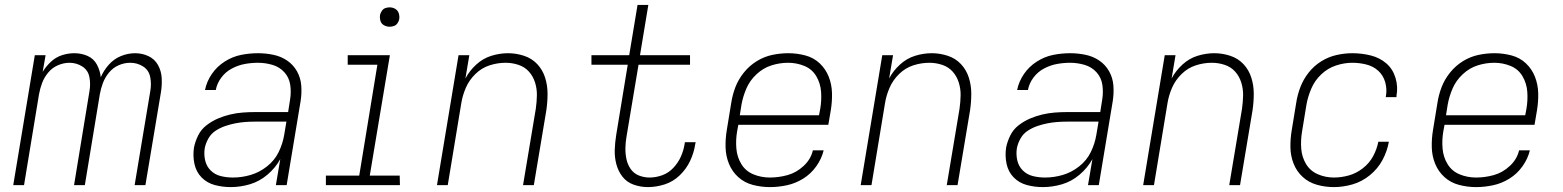

<svg xmlns="http://www.w3.org/2000/svg" viewBox="-20 -755 6376 783"><path d="M34 0H78L139 -370Q143 -393 151.5 -416Q160 -439 176.5 -459Q193 -479 216.5 -489Q240 -499 263 -499Q292 -499 315.5 -484Q339 -469 344.5 -441Q350 -413 345 -384L282 0H326L387 -370Q391 -393 399.5 -416Q408 -439 424.5 -459Q441 -479 464 -489Q487 -499 511 -499Q540 -499 563.5 -484Q587 -469 592.5 -441Q598 -413 593 -384L529 0H573L636 -377Q641 -406 639.5 -435.5Q638 -465 624.5 -489.5Q611 -514 585.5 -526Q560 -538 531 -538Q502 -538 473.5 -526.5Q445 -515 424 -491.5Q403 -468 391 -440Q388 -468 375 -492Q362 -516 337 -527Q312 -538 283 -538Q258 -538 233 -530Q208 -522 188 -503.5Q168 -485 154 -462L166 -530H122Z M921 8Q960 8 999 -3.5Q1038 -15 1070.5 -42.5Q1103 -70 1123 -106L1105 0H1149L1206 -343Q1211 -375 1208.5 -406.5Q1206 -438 1191 -464.5Q1176 -491 1151 -508Q1126 -525 1095 -531.5Q1064 -538 1032 -538Q997 -538 962.5 -531Q928 -524 896.5 -504Q865 -484 844 -453.5Q823 -423 816 -388H860Q865 -415 882.5 -438.5Q900 -462 925.5 -475.5Q951 -489 978 -494Q1005 -499 1032 -499Q1062 -499 1091 -490.5Q1120 -482 1139.5 -460.5Q1159 -439 1163.5 -409.5Q1168 -380 1163 -349L1155 -298H1021Q995 -298 969.5 -296Q944 -294 918.5 -288Q893 -282 868.5 -271.5Q844 -261 822 -244Q800 -227 788 -202.5Q776 -178 771 -153Q766 -119 773 -86.5Q780 -54 802 -31.5Q824 -9 855.5 -0.5Q887 8 921 8ZM930 -31Q904 -31 880 -37Q856 -43 839 -60Q822 -77 816.5 -101.5Q811 -126 815 -151Q819 -171 830 -190.5Q841 -210 859.5 -222Q878 -234 898.5 -241Q919 -248 939.5 -252Q960 -256 980 -257.5Q1000 -259 1021 -259H1148L1139 -205Q1133 -169 1116.5 -135Q1100 -101 1069 -76.5Q1038 -52 1002 -41.5Q966 -31 930 -31Z M1309 0H1611L1610 -39H1488L1570 -530H1398V-491H1519L1445 -39H1309ZM1569 -646Q1578 -646 1586.5 -649Q1595 -652 1600.5 -659.5Q1606 -667 1608 -676Q1610 -688 1606.5 -700Q1603 -712 1592.5 -718.5Q1582 -725 1569 -725Q1560 -725 1551.5 -722Q1543 -719 1537.5 -711Q1532 -703 1530 -695Q1528 -682 1531.5 -670Q1535 -658 1546 -652Q1557 -646 1569 -646Z M1762 0H1806L1861 -333Q1866 -365 1879.5 -396.5Q1893 -428 1918.5 -453Q1944 -478 1976.5 -488.5Q2009 -499 2042 -499Q2042 -499 2042 -499Q2042 -499 2042 -499Q2069 -499 2094.5 -490.5Q2120 -482 2137 -463Q2154 -444 2162 -418.5Q2170 -393 2169.5 -366Q2169 -339 2165 -311L2113 0H2157L2208 -305Q2213 -339 2213 -373Q2213 -407 2203 -438.5Q2193 -470 2171 -493.5Q2149 -517 2117 -527.5Q2085 -538 2052 -538Q2018 -538 1984 -527.5Q1950 -517 1922.5 -492Q1895 -467 1878 -435L1894 -530H1850Z M2622 8Q2656 8 2690.5 -3Q2725 -14 2752 -40Q2779 -66 2794.5 -99Q2810 -132 2815 -166L2817 -175H2773Q2773 -171 2772 -168Q2768 -142 2757 -117Q2746 -92 2726.5 -71Q2707 -50 2681 -40.5Q2655 -31 2629 -31Q2606 -31 2585 -39.5Q2564 -48 2551.5 -66.5Q2539 -85 2534.5 -107Q2530 -129 2530.5 -152Q2531 -175 2535 -198L2584 -491H2794V-530H2590L2624 -735H2580L2546 -530H2392V-491H2540L2493 -205Q2488 -174 2487 -144Q2486 -114 2493.5 -85.5Q2501 -57 2518.5 -34.5Q2536 -12 2564 -2Q2592 8 2622 8Z M3120 8Q3154 8 3189 0.5Q3224 -7 3255.5 -26.5Q3287 -46 3309 -77Q3331 -108 3339 -142H3295Q3287 -106 3257.5 -78.5Q3228 -51 3192 -41Q3156 -31 3120 -31Q3084 -31 3052.5 -44Q3021 -57 3003.5 -85.5Q2986 -114 2983 -149Q2980 -184 2986 -219L2991 -246H3358L3368 -305Q3374 -341 3373 -376Q3372 -411 3359.5 -442.5Q3347 -474 3322.5 -497Q3298 -520 3264 -529Q3230 -538 3195 -538Q3162 -538 3129 -531Q3096 -524 3066 -505.5Q3036 -487 3013.5 -459Q2991 -431 2979 -399.5Q2967 -368 2962 -335L2944 -225Q2938 -189 2939 -153.5Q2940 -118 2953 -86.5Q2966 -55 2991 -32.5Q3016 -10 3050 -1Q3084 8 3120 8ZM3320 -285H2997L3004 -329Q3010 -362 3024 -394.5Q3038 -427 3065.5 -452.5Q3093 -478 3126.5 -488.5Q3160 -499 3194 -499Q3229 -499 3260.5 -486Q3292 -473 3309 -444Q3326 -415 3328.5 -380.5Q3331 -346 3325 -311Z M3490 0H3534L3589 -333Q3594 -365 3607.5 -396.5Q3621 -428 3646.5 -453Q3672 -478 3704.5 -488.5Q3737 -499 3770 -499Q3770 -499 3770 -499Q3770 -499 3770 -499Q3797 -499 3822.5 -490.5Q3848 -482 3865 -463Q3882 -444 3890 -418.5Q3898 -393 3897.5 -366Q3897 -339 3893 -311L3841 0H3885L3936 -305Q3941 -339 3941 -373Q3941 -407 3931 -438.5Q3921 -470 3899 -493.5Q3877 -517 3845 -527.5Q3813 -538 3780 -538Q3746 -538 3712 -527.5Q3678 -517 3650.5 -492Q3623 -467 3606 -435L3622 -530H3578Z M4233 8Q4272 8 4311 -3.5Q4350 -15 4382.5 -42.5Q4415 -70 4435 -106L4417 0H4461L4518 -343Q4523 -375 4520.5 -406.5Q4518 -438 4503 -464.5Q4488 -491 4463 -508Q4438 -525 4407 -531.5Q4376 -538 4344 -538Q4309 -538 4274.5 -531Q4240 -524 4208.5 -504Q4177 -484 4156 -453.5Q4135 -423 4128 -388H4172Q4177 -415 4194.5 -438.5Q4212 -462 4237.5 -475.5Q4263 -489 4290 -494Q4317 -499 4344 -499Q4374 -499 4403 -490.5Q4432 -482 4451.5 -460.5Q4471 -439 4475.5 -409.5Q4480 -380 4475 -349L4467 -298H4333Q4307 -298 4281.5 -296Q4256 -294 4230.5 -288Q4205 -282 4180.5 -271.5Q4156 -261 4134 -244Q4112 -227 4100 -202.5Q4088 -178 4083 -153Q4078 -119 4085 -86.5Q4092 -54 4114 -31.5Q4136 -9 4167.5 -0.5Q4199 8 4233 8ZM4242 -31Q4216 -31 4192 -37Q4168 -43 4151 -60Q4134 -77 4128.5 -101.5Q4123 -126 4127 -151Q4131 -171 4142 -190.5Q4153 -210 4171.5 -222Q4190 -234 4210.5 -241Q4231 -248 4251.5 -252Q4272 -256 4292 -257.5Q4312 -259 4333 -259H4460L4451 -205Q4445 -169 4428.5 -135Q4412 -101 4381 -76.5Q4350 -52 4314 -41.5Q4278 -31 4242 -31Z M4642 0H4686L4741 -333Q4746 -365 4759.5 -396.5Q4773 -428 4798.5 -453Q4824 -478 4856.5 -488.5Q4889 -499 4922 -499Q4922 -499 4922 -499Q4922 -499 4922 -499Q4949 -499 4974.5 -490.5Q5000 -482 5017 -463Q5034 -444 5042 -418.5Q5050 -393 5049.5 -366Q5049 -339 5045 -311L4993 0H5037L5088 -305Q5093 -339 5093 -373Q5093 -407 5083 -438.5Q5073 -470 5051 -493.5Q5029 -517 4997 -527.5Q4965 -538 4932 -538Q4898 -538 4864 -527.5Q4830 -517 4802.5 -492Q4775 -467 4758 -435L4774 -530H4730Z M5420 8Q5457 8 5495.5 -3Q5534 -14 5566.5 -40.5Q5599 -67 5618 -102.5Q5637 -138 5644 -177H5601Q5595 -146 5579.5 -117.5Q5564 -89 5537.5 -68.5Q5511 -48 5480.5 -39.5Q5450 -31 5420 -31Q5385 -31 5354 -44.5Q5323 -58 5306 -86.5Q5289 -115 5286.5 -149.5Q5284 -184 5290 -219L5308 -329Q5314 -362 5328 -394.5Q5342 -427 5368.5 -452Q5395 -477 5428.5 -488Q5462 -499 5495 -499Q5524 -499 5552 -492Q5580 -485 5600.5 -466.5Q5621 -448 5629 -420Q5637 -392 5632 -363Q5632 -361 5631 -359H5675V-364Q5682 -401 5671 -437.5Q5660 -474 5633 -497Q5606 -520 5569.5 -529Q5533 -538 5495 -538Q5463 -538 5430 -530.5Q5397 -523 5367.5 -504.5Q5338 -486 5316.5 -458.5Q5295 -431 5283 -399.5Q5271 -368 5266 -335L5248 -225Q5242 -190 5242.5 -154.5Q5243 -119 5255.5 -87.5Q5268 -56 5292.5 -33.5Q5317 -11 5350.5 -1.5Q5384 8 5420 8Z M6000 8Q6034 8 6069 0.5Q6104 -7 6135.5 -26.5Q6167 -46 6189 -77Q6211 -108 6219 -142H6175Q6167 -106 6137.5 -78.5Q6108 -51 6072 -41Q6036 -31 6000 -31Q5964 -31 5932.5 -44Q5901 -57 5883.5 -85.5Q5866 -114 5863 -149Q5860 -184 5866 -219L5871 -246H6238L6248 -305Q6254 -341 6253 -376Q6252 -411 6239.5 -442.5Q6227 -474 6202.5 -497Q6178 -520 6144 -529Q6110 -538 6075 -538Q6042 -538 6009 -531Q5976 -524 5946 -505.5Q5916 -487 5893.5 -459Q5871 -431 5859 -399.5Q5847 -368 5842 -335L5824 -225Q5818 -189 5819 -153.5Q5820 -118 5833 -86.5Q5846 -55 5871 -32.5Q5896 -10 5930 -1Q5964 8 6000 8ZM6200 -285H5877L5884 -329Q5890 -362 5904 -394.5Q5918 -427 5945.5 -452.5Q5973 -478 6006.5 -488.5Q6040 -499 6074 -499Q6109 -499 6140.5 -486Q6172 -473 6189 -444Q6206 -415 6208.5 -380.5Q6211 -346 6205 -311Z"/></svg>

Font: Iosevka Sparkle XLtObl
Style: Regular
Weight: 200
Italic angle: -9°
Designer: Belleve Invis
Foundry: Belleve Invis
Version: Version 4.5.0; ttfautohint (v1.8.3)